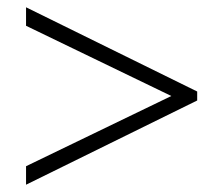

<svg xmlns="http://www.w3.org/2000/svg" viewBox="-20 -593 604 522"><path d="M50.8 -90.8V-141.1L445.8 -332L50.8 -522.9V-573.2L516.1 -344.2V-319.8Z"/></svg>

Font: Liberation Serif
Style: Regular
Weight: 400
Designer: Steve Matteson
Foundry: Ascender Corporation
Version: Version 2.1.5